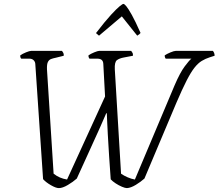

<svg xmlns="http://www.w3.org/2000/svg" viewBox="-20 -965 1121 985"><path d="M282 0Q267 0 241 -15Q215 -30 201 -46L161 -638Q160 -649 152 -656.5Q144 -664 131 -664H89Q83 -670 84 -681Q95 -689 113.5 -696.5Q132 -704 140 -704H298Q300 -701 304 -695Q308 -689 307 -679L267 -669Q252 -666 241.5 -662Q231 -658 225.5 -646.5Q220 -635 221 -609L255 -74Q285 -50 324 -44L519 -470L510 -637Q509 -664 480 -664H439Q433 -672 434 -681Q445 -689 463.5 -696.5Q482 -704 489 -704H653Q655 -701 659 -695Q663 -689 662 -679L615 -670Q593 -666 580 -656.5Q567 -647 569 -609L601 -74Q615 -64 634.5 -55.5Q654 -47 672 -44L876 -528Q904 -593 928 -625Q952 -657 962 -664H830Q828 -667 826.5 -670.5Q825 -674 825 -681Q835 -688 854 -696Q873 -704 882 -704H1072Q1075 -701 1078 -694.5Q1081 -688 1081 -679L1056 -671Q1034 -664 1015 -652.5Q996 -641 977.5 -617.5Q959 -594 937 -551Q915 -508 885 -438L721 -49Q702 -32 676.5 -16.5Q651 -1 631 0Q622 0 605.5 -7Q589 -14 573 -24.5Q557 -35 548 -45Q547 -65 544.5 -95.5Q542 -126 540 -160.5Q538 -195 536 -226Q534 -257 533 -277Q532 -297 532 -298Q531 -310 530 -337.5Q529 -365 528 -384H525Q514 -359 507.5 -344Q501 -329 495.5 -316.5Q490 -304 482.5 -287.5Q475 -271 462 -242.5Q449 -214 428 -167.5Q407 -121 374 -49Q355 -32 328 -16Q301 0 282 0ZM488 -782Q482 -787 477.5 -790.5Q473 -794 473 -796Q520 -857 549.5 -889Q579 -921 594 -933Q609 -945 613 -945Q618 -945 628 -933Q638 -921 656 -889Q674 -857 701 -796Q700 -794 696 -790.5Q692 -787 684 -782L605 -881Z"/></svg>

Font: Texturina 72pt 72pt Thin
Style: Italic
Weight: 100
Italic angle: -11°
Designer: Guillermo Torres Carreño
Foundry: Omnibus-Type
Version: Version 1.002; ttfautohint (v1.8.3)